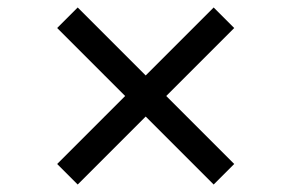

<svg xmlns="http://www.w3.org/2000/svg" viewBox="-20 -595 780 514"><path d="M188 -101 133 -156 315 -338 133 -520 188 -575 370 -393 552 -575 607 -520 425 -338 607 -156 552 -101 370 -283Z"/></svg>

Font: Diplomata SC
Style: Regular
Weight: 400
Designer: Eduardo Rodriguez Tunni
Foundry: Eduardo Rodriguez Tunni
Version: Version 1.002; ttfautohint (v1.8.4.7-5d5b);gftools[0.9.23]